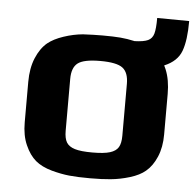

<svg xmlns="http://www.w3.org/2000/svg" viewBox="-46 -618 687 675"><g transform="rotate(5 297.5 -281.0)"><path d="M521 -408 527 -395Q542 -359 542 -309V-166Q542 -121 527.5 -87Q513 -53 490 -34Q470 -17 435.5 -6.5Q401 4 368 7Q338 10 296 10Q251 10 222 7Q193 4 160 -5Q124 -15 102 -33.5Q80 -52 65 -86Q50 -119 50 -166V-309Q50 -357 65 -393Q80 -429 104 -449Q125 -466 159.5 -477.5Q194 -489 227 -492Q265 -494 296 -494Q335 -494 359 -492Q383 -490 410 -484Q442 -485 457 -492Q472 -499 477 -516.5Q482 -534 482 -572L595 -571Q595 -503 581 -465Q567 -427 521 -408ZM396 -332Q396 -372 375 -388Q354 -404 296 -404Q238 -404 217 -388Q196 -372 196 -332V-149Q196 -122 204.5 -108Q213 -94 234 -87.5Q255 -81 296 -81Q337 -81 358 -87.5Q379 -94 387.5 -108Q396 -122 396 -149Z"/></g></svg>

Font: Play
Style: Bold
Weight: 700
Designer: Jonas Hecksher (Cyrillic expansion: Cyreal)
Foundry: Jonas Hecksher, Playtype, e-types AS
Version: Version 2.101; ttfautohint (v1.5.65-e2d9)